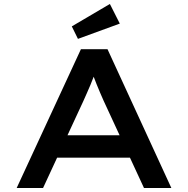

<svg xmlns="http://www.w3.org/2000/svg" viewBox="-20 -948 948 968"><path d="M64 0 388 -700H522L844 0H706L502 -441Q494 -459 485 -480Q476 -501 467.5 -522Q459 -543 451 -564.5Q443 -586 437 -606L468 -607Q461 -585 453 -563Q445 -541 436 -520Q427 -499 418 -478.5Q409 -458 400 -438L197 0ZM209 -153 256 -266H645L672 -153ZM373 -752 342 -815 534 -928 584 -829Z"/></svg>

Font: Lexend Peta Medium
Style: Regular
Weight: 500
Designer: Bonnie Shaver-Troup, Thomas Jockin
Foundry: Lexend
Version: Version 1.007